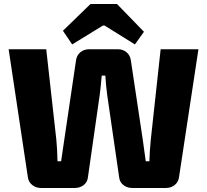

<svg xmlns="http://www.w3.org/2000/svg" viewBox="-20 -935 1029 955"><path d="M696 -777 651 -714 500 -808H492L339 -714L293 -782L430 -915H562ZM967 -690 870 -51Q866 -28 848 -14Q830 0 805 0H638Q613 0 594.5 -14Q576 -28 573 -51L513 -464Q507 -510 504 -559H486Q480 -491 476 -463L417 -51Q414 -28 395.5 -14Q377 0 352 0H184Q160 0 141.5 -14Q123 -28 119 -51L23 -690H210L260 -242Q265 -192 266 -133H284Q285 -140 300 -242L358 -634Q361 -659 379 -674.5Q397 -690 423 -690H567Q592 -690 610 -674.5Q628 -659 631 -634L690 -241L705 -133H723Q724 -177 730 -240L779 -690Z"/></svg>

Font: Exo 2.0 Extra Bold
Style: Regular
Weight: 800
Designer: Natanael Gama
Version: Version 1.001;PS 001.001;hotconv 1.0.70;makeotf.lib2.5.58329